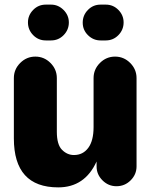

<svg xmlns="http://www.w3.org/2000/svg" viewBox="-20 -798 658 831"><path d="M178 -623Q146 -623 123.5 -646Q101 -669 101 -701Q101 -732 123.5 -755Q146 -778 178 -778H201Q232 -778 255 -755Q278 -732 278 -701Q278 -669 255.5 -646Q233 -623 201 -623ZM415 -623Q384 -623 361 -645.5Q338 -668 338 -700Q338 -732 360.5 -755Q383 -778 415 -778H438Q470 -778 492.5 -755Q515 -732 515 -701Q515 -669 492.5 -646Q470 -623 438 -623ZM232 13Q40 13 40 -199V-460Q40 -498 67.5 -525.5Q95 -553 133 -553Q171 -553 198.5 -525.5Q226 -498 226 -460V-228Q226 -172 248.5 -149.5Q271 -127 300 -127Q339 -127 362 -158Q385 -189 385 -248V-460Q385 -498 412.5 -525.5Q440 -553 478 -553Q516 -553 543.5 -525.5Q571 -498 571 -460V-78Q571 -43 545.5 -17.5Q520 8 484 8Q449 8 423.5 -17.5Q398 -43 398 -78V-99Q347 13 232 13Z"/></svg>

Font: Jellee Roman
Style: Regular
Weight: 400
Designer: Alfredo Marco Pradil
Foundry: Alfredo Marco Pradil
Version: Version 1.016;PS 001.016;hotconv 1.0.88;makeotf.lib2.5.64775